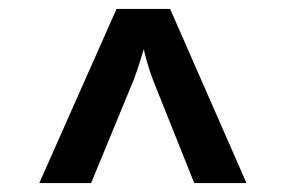

<svg xmlns="http://www.w3.org/2000/svg" viewBox="-20 -750 640 430"><path d="M68 -340 241 -730H361L532 -340H415L323 -570Q315 -591 309.5 -610.5Q304 -630 302 -640Q299 -630 293 -610.5Q287 -591 279 -570L184 -340Z"/></svg>

Font: Tiny
Style: Bold
Weight: 700
Monospace: yes
Designer: Philipp Nurullin, Konstantin Bulenkov
Foundry: JetBrains
Version: Version 2.251; ttfautohint (v1.8.4.7-5d5b)